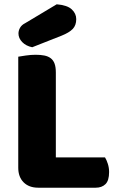

<svg xmlns="http://www.w3.org/2000/svg" viewBox="-20 -871 553 894"><path d="M158 3Q115 3 90 -22Q65 -47 65 -90V-607Q76 -609 100 -612.5Q124 -616 146 -616Q169 -616 186.5 -612.5Q204 -609 216 -600Q228 -591 234 -575Q240 -559 240 -533V-138H469Q476 -127 482 -108.5Q488 -90 488 -70Q488 -30 471 -13.5Q454 3 426 3ZM244 -851Q293 -847 314 -827.5Q335 -808 335 -782Q335 -753 318.5 -736Q302 -719 267 -705L130 -651Q101 -657 83.5 -675Q66 -693 66 -715Q66 -729 73.5 -742Q81 -755 97 -763Z"/></svg>

Font: Baloo Bhai
Style: Regular
Weight: 400
Designer: Supriya Tembe, Noopur Datye and Ek Type
Foundry: Ek Type
Version: Version 1.443;PS 1.000;hotconv 16.6.51;makeotf.lib2.5.65220;